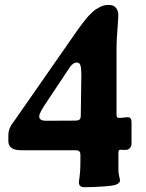

<svg xmlns="http://www.w3.org/2000/svg" viewBox="-20 -616 604 794"><path d="M291.5 5.4H68.8Q14.6 5.4 14.6 -32.2V-58.1Q14.6 -70.8 19 -82.5Q23.4 -94.2 28.1 -101.1Q32.7 -107.9 43.9 -123L297.9 -487.8Q299.8 -490.7 308.8 -502.9Q317.9 -515.1 321.3 -519.5Q324.7 -523.9 333.5 -535.2Q342.3 -546.4 347.4 -551.3Q352.5 -556.2 361.3 -564.9Q370.1 -573.7 377.2 -577.9Q384.3 -582 393.3 -586.9Q402.3 -591.8 411.4 -593.8Q420.4 -595.7 429.7 -595.7Q449.7 -595.7 459.5 -583.7Q469.2 -571.8 469.2 -553.7Q469.2 -538.6 465.6 -493.2Q461.9 -447.8 461.9 -416V-144Q461.9 -134.3 464.1 -131.3Q466.3 -128.4 472.7 -128.4Q481 -128.4 491.9 -129.9Q502.9 -131.3 508.3 -131.3Q523.9 -131.3 523.9 -111.3V-21.5Q523.9 -11.2 517.1 -3.7Q510.3 3.9 500.5 3.9Q497.6 3.9 488.5 3.7Q479.5 3.4 477.1 3.4Q469.7 3.4 469.7 15.6V86.9Q469.7 99.1 473.1 113.8Q476.6 128.4 476.6 129.4Q476.6 140.6 460 147.5Q448.7 152.3 405 155.3Q361.3 158.2 328.6 158.2Q306.2 158.2 306.2 137.7Q306.2 136.7 309.3 112.5Q312.5 88.4 312.5 59.1V23.9Q312.5 14.6 308.1 10Q303.7 5.4 291.5 5.4ZM314 -137.7Q314 -145.5 315.2 -217.3Q316.4 -289.1 316.4 -306.6Q316.4 -333.5 312.7 -345.5Q309.1 -357.4 297.9 -357.4Q281.2 -357.4 267.1 -335.4L171.9 -192.4Q142.1 -148.9 142.1 -134.8Q142.1 -116.7 169.4 -116.7Q193.4 -116.7 237.3 -116.9Q281.2 -117.2 289.1 -117.2Q304.2 -117.2 309.1 -121.8Q314 -126.5 314 -137.7Z"/></svg>

Font: Cooper*
Style: Bold
Weight: 700
Designer: Owen Earl
Foundry: indestructible type*
Version: Version 0.001